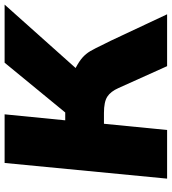

<svg xmlns="http://www.w3.org/2000/svg" viewBox="24 -769 745 833"><g transform="rotate(-90 396.5 -352.5)"><path d="M623 -271 636 -245 751 0H526L431 -211Q416 -245 393.5 -259.5Q371 -274 323 -274H276L249 0H38L106 -705H317L291 -442H325L541 -705H793L518 -397Q548 -381 564 -366.5Q580 -352 591 -333.5Q602 -315 623 -271Z"/></g></svg>

Font: Nunito Sans Heavy Heavy
Style: Italic
Weight: 400
Italic angle: -4.541°
Designer: Vernon Adams
Foundry: Vernon Adams
Version: Version 2.002